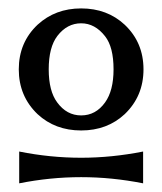

<svg xmlns="http://www.w3.org/2000/svg" viewBox="-20 -767 384 454"><path d="M171.9 -747.1Q233.4 -747.1 274.9 -708.5Q319.3 -666.5 319.3 -603Q319.3 -539.6 274.9 -497.1Q233.4 -458.5 171.9 -458.5Q110.4 -458.5 68.8 -497.1Q24.4 -539.6 24.4 -603Q24.4 -666.5 68.8 -708.5Q110.8 -747.1 171.9 -747.1ZM171.9 -711.9Q138.7 -711.9 115.7 -682.1Q95.2 -655.3 95.2 -603Q95.2 -551.8 115.2 -524.9Q137.7 -494.1 171.9 -494.1Q206.5 -494.1 228.5 -524.9Q248.5 -552.7 248.5 -603Q248.5 -655.8 228.5 -681.2Q204.6 -711.9 171.9 -711.9ZM25.4 -408.7Q98.6 -394 171.9 -394Q244.1 -394 318.4 -408.7V-333.5Q244.6 -348.1 171.9 -348.1Q98.6 -348.1 25.4 -333.5Z"/></svg>

Font: Classica
Style: Book
Weight: 400
Designer: Wojciech Kalinowski "wmk69" (wmk69@o2.pl)
Foundry: Wojciech Kalinowski "wmk69" (wmk69@o2.pl)
Version: Version 2.1.1; 2021-05-14